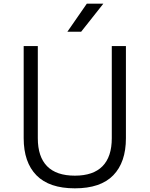

<svg xmlns="http://www.w3.org/2000/svg" viewBox="-20 -1009 815 1046"><path d="M109 0ZM109 -256V-758H186V-256Q186 -155 236.5 -103.5Q287 -52 388 -52Q488 -52 538.5 -103.5Q589 -155 589 -256V-758H666V-256Q666 -125 597 -54Q528 17 388 17Q248 17 178.5 -54Q109 -125 109 -256ZM453 -989H543L422 -836H347Z"/></svg>

Font: Biryani Light
Style: Regular
Weight: 300
Designer: Dan Reynolds and Mathieu Réguer
Foundry: Dan Reynolds and Mathieu Réguer
Version: Version 1.004; ttfautohint (v1.1) -l 5 -r 5 -G 72 -x 0 -D la